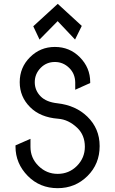

<svg xmlns="http://www.w3.org/2000/svg" viewBox="-20 -983 602 1003"><path d="M281.7 -962.9 407.2 -847.7 372.1 -776.4 281.2 -872.6 186.5 -776.4 153.8 -845.7ZM280.3 -443.4Q375.5 -432.6 436 -374Q500.5 -311.5 500.5 -220.7V-219.2Q500.5 -126.5 437 -63.5Q373 0 281.2 0Q188.5 0 125.5 -63.5Q61 -128.9 61 -217.3V-223.6L139.2 -257.8V-215.8Q139.2 -157.2 181.2 -116.2Q223.1 -74.7 281.2 -74.7Q340.3 -74.7 381.8 -116.2Q423.3 -158.2 423.3 -216.3Q423.3 -277.3 383.3 -315.4Q337.4 -358.9 283.2 -362.8Q190.4 -370.1 137.7 -422.9Q83 -477.1 83 -553.7Q83 -630.9 136.7 -684.1Q190.4 -737.8 266.6 -737.8Q343.8 -737.8 397 -684.1Q451.2 -629.4 451.2 -554.2V-549.3L373 -514.2V-552.7Q372.1 -598.1 341.8 -627.9Q310.1 -659.2 266.6 -659.2Q223.1 -659.2 192.9 -628.9Q161.6 -597.2 161.6 -553.7Q161.6 -510.3 192.9 -479Q222.2 -449.7 280.3 -443.4Z"/></svg>

Font: NovaMono
Style: Regular
Weight: 400
Monospace: yes
Version: Version 1.2